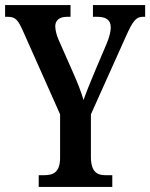

<svg xmlns="http://www.w3.org/2000/svg" viewBox="-21 -734 590 754"><path d="M131 0H420V-46H394C362 -46 336 -57 336 -118V-285L473 -590C500 -651 513 -668 540 -668H549V-714H344V-668H360C394 -668 414 -657 414 -626C414 -612 409 -589 398 -563L350 -450C332 -407 317 -370 307 -341C298 -372 286 -403 269 -442L209 -578C202 -593 196 -616 196 -631C196 -652 210 -668 242 -668H256V-714H-1V-668H9C41 -668 50 -654 68 -615L215 -285V-115C215 -57 188 -46 152 -46H131Z"/></svg>

Font: Noto Serif Armenian ExtraCondensed SemiBold
Style: Regular
Weight: 600
Width: 2
Designer: Monotype Design Team
Foundry: Monotype Imaging Inc.
Version: Version 2.008